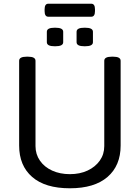

<svg xmlns="http://www.w3.org/2000/svg" viewBox="-20 -1007 752 1033"><path d="M356 6Q223 6 153 -55Q83 -116 83 -224V-680Q83 -702 123 -702H131Q171 -702 171 -680V-221Q171 -177 195 -142.5Q219 -108 261 -89Q303 -70 356 -70Q410 -70 451.5 -89.5Q493 -109 517 -143Q541 -177 541 -221V-680Q541 -702 581 -702H589Q629 -702 629 -680V-224Q629 -116 558.5 -55Q488 6 356 6ZM436 -758Q413 -758 402.5 -763.5Q392 -769 392 -780V-836Q392 -847 402.5 -852.5Q413 -858 436 -858Q459 -858 469.5 -852.5Q480 -847 480 -836V-780Q480 -769 469.5 -763.5Q459 -758 436 -758ZM276 -758Q253 -758 242.5 -763.5Q232 -769 232 -780V-836Q232 -847 242.5 -852.5Q253 -858 276 -858Q299 -858 309.5 -852.5Q320 -847 320 -836V-780Q320 -769 309.5 -763.5Q299 -758 276 -758ZM240 -917Q220 -917 220 -947V-957Q220 -987 240 -987H471Q491 -987 491 -957V-947Q491 -917 471 -917Z"/></svg>

Font: Asap
Style: Regular
Weight: 400
Designer: Pablo Cosgaya
Foundry: Omnibus-Type
Version: Version 3.001